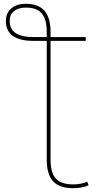

<svg xmlns="http://www.w3.org/2000/svg" viewBox="-20 -760 547 1010"><path d="M246 80Q246 149 274 179.5Q302 210 366 210Q405 210 439 196L446 215Q410 230 366 230Q293 230 259.5 194Q226 158 226 80V-545H156Q11 -545 11 -650Q11 -691 39 -715.5Q67 -740 116 -740Q181 -740 213.5 -704Q246 -668 246 -590V-565H431V-545H246ZM226 -565V-590Q226 -658 200 -689Q174 -720 116 -720Q76 -720 53.5 -701.5Q31 -683 31 -650Q31 -565 156 -565Z"/></svg>

Font: M PLUS 1p Thin
Style: Regular
Weight: 250
Version: Version 1.062